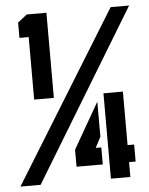

<svg xmlns="http://www.w3.org/2000/svg" viewBox="-51 -726 597 768"><g transform="rotate(-5 248.0 -342.0)"><path d="M363.3 0V-342.8H441.4V-127.9H467.8V-59.6H441.4V0ZM47.9 -592.8V-654.3L85 -683.6H164.1V-341.8H85V-592.8ZM230.5 -59.6V-127.9L335.9 -311.5V-170.9L313.5 -127.9H335.9V-59.6ZM0 0 421.9 -683.6H496.1L81.1 0Z"/></g></svg>

Font: Post No Bills Colombo
Style: ExtraBold
Weight: 900
Designer: Kosala Senevirathne, Siva Puranthara, Lasantha Premarathna, Tharique Azeez
Foundry: Mooniak
Version: Version 1.220 ; ttfautohint (v1.5)